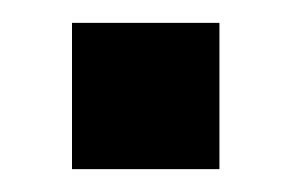

<svg xmlns="http://www.w3.org/2000/svg" viewBox="-20 -337 259 168"><path d="M43 -189V-317H172V-189Z"/></svg>

Font: Coval
Style: Black
Weight: 1000
Foundry: Context Ltd
Version: Version 001.000